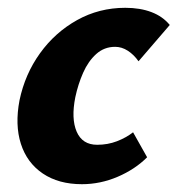

<svg xmlns="http://www.w3.org/2000/svg" viewBox="-20 -458 455 492"><path d="M190 14Q130 14 89.5 -13.5Q49 -41 33.5 -89.5Q18 -138 30 -201Q44 -268 82.5 -321.5Q121 -375 177.5 -406.5Q234 -438 301 -438Q339 -438 368 -427Q397 -416 415 -394L335 -301Q323 -318 307.5 -328Q292 -338 275 -338Q247 -338 226.5 -319.5Q206 -301 193 -271.5Q180 -242 173 -209Q162 -154 176.5 -120.5Q191 -87 229 -87Q256 -87 279.5 -96Q303 -105 321 -119L357 -55Q326 -24 281.5 -5Q237 14 190 14Z"/></svg>

Font: Ysabeau Infant ExtraBold
Style: Italic
Weight: 800
Italic angle: -12°
Designer: Christian Thalmann (Catharsis Fonts)
Version: Version 2.001;gftools[0.9.30]; featfreeze: ss01,ss02,lnum